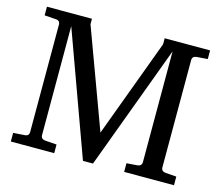

<svg xmlns="http://www.w3.org/2000/svg" viewBox="-96 -797 1064 923"><g transform="rotate(15 435.5 -335.5)"><path d="M841 0H593V-43L646 -47Q668 -49 668 -69V-620L438 0H388L166 -611V-69Q166 -49 188 -47L245 -43V0H29V-43L86 -47Q107 -48 107 -69V-602Q107 -623 86 -624L29 -628V-671H253V-644L434 -153L615 -641V-671H841V-628L787 -624Q765 -622 765 -602V-69Q765 -49 787 -47L841 -43Z"/></g></svg>

Font: Apparatus SIL
Style: Regular
Weight: 400
Version: Version 1.0